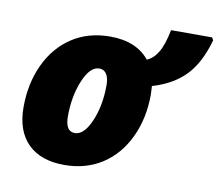

<svg xmlns="http://www.w3.org/2000/svg" viewBox="-73 -722 933 818"><g transform="rotate(10 393.5 -312.5)"><path d="M253.9 9.8Q151.9 9.8 96.4 -45.4Q41 -100.6 41 -203.1Q41 -305.7 79.8 -388.4Q118.7 -471.2 189 -517.1Q259.3 -563 353 -563Q466.3 -563 522.9 -493.2Q550.3 -503.9 570.3 -536.9Q590.3 -569.8 603 -634.8H780.8L787.1 -623Q758.8 -522 706.1 -467.3Q653.3 -412.6 564 -386.2L565.9 -350.1Q565.9 -247.6 527.1 -164.8Q488.3 -82 418 -36.1Q347.7 9.8 253.9 9.8ZM331.1 -420.9Q291 -420.9 262.5 -352.8Q233.9 -284.7 233.9 -196.8Q233.9 -131.8 274.9 -131.8Q314.5 -131.8 343.8 -199.7Q373 -267.6 373 -356Q373 -388.2 361.8 -404.5Q350.6 -420.9 331.1 -420.9Z"/></g></svg>

Font: Open Sans Extrabold
Style: Italic
Weight: 800
Italic angle: -12°
Foundry: Ascender Corporation
Version: Version 1.10